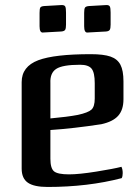

<svg xmlns="http://www.w3.org/2000/svg" viewBox="-20 -729 556 762"><path d="M254 -37Q209 -37 194.5 -49Q180 -61 180 -99V-213Q271 -219 382 -236Q428 -246 449 -269.5Q470 -293 470 -335V-406Q470 -449 458 -472Q446 -495 418.5 -504.5Q391 -514 340 -514Q196 -514 132 -490Q66 -465 66 -403V-60Q66 -21 90.5 -4Q115 13 169 13Q329 13 463 -22Q467 -29 467 -42Q467 -57 462 -67Q431 -59 362.5 -48Q294 -37 254 -37ZM298 -472Q331 -472 343.5 -456.5Q356 -441 356 -399V-338Q356 -306 343 -294Q330 -282 289 -273Q247 -265 180 -259V-399Q178 -439 203 -455.5Q228 -472 298 -472ZM137 -625Q137 -598 151 -600L223 -604Q235 -605 238.5 -610.5Q242 -616 242 -631V-679Q242 -697 239 -703Q236 -709 225 -709L155 -705Q143 -704 140 -699Q137 -694 137 -678V-630ZM314 -625Q314 -598 328 -600L401 -604Q412 -605 415.5 -610.5Q419 -616 419 -631V-679Q419 -697 416 -703Q413 -709 403 -709L333 -705Q321 -704 317.5 -699Q314 -694 314 -678V-630Z"/></svg>

Font: Federant
Style: Regular
Weight: 400
Designer: Olexa M. Volochay, Alexei Vanyashin, Otto Ludwig Naegele
Foundry: Cyreal (www.cyreal.org)
Version: Version 1.011; ttfautohint (v1.4.1)